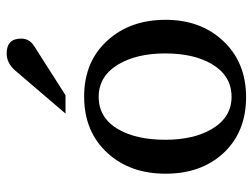

<svg xmlns="http://www.w3.org/2000/svg" viewBox="-114 -660 781 594"><g transform="rotate(-90 277.0 -362.5)"><path d="M455.1 -688Q455.1 -662.6 432.1 -647.9L279.8 -550.8H223.1L356 -706.1Q378.9 -732.9 409.2 -732.9Q455.1 -732.9 455.1 -688ZM513.2 -241.2Q513.2 -132.8 448.2 -63.5Q381.8 7.8 273.9 7.8Q166 7.8 100.6 -62.5Q37.1 -131.3 37.1 -241.2Q37.1 -351.1 101.1 -420.9Q167 -493.2 275.9 -493.2Q384.8 -493.2 450.2 -419.9Q513.2 -350.1 513.2 -241.2ZM409.2 -242.2Q409.2 -329.6 376 -386.2Q339.4 -448.2 274.9 -448.2Q209 -448.2 173.8 -386.2Q142.1 -330.6 142.1 -242.2Q142.1 -155.3 174.8 -99.1Q210.9 -37.1 274.9 -37.1Q340.3 -37.1 376.5 -98.6Q409.2 -154.3 409.2 -242.2Z"/></g></svg>

Font: Ezra SIL SR
Style: Regular
Weight: 400
Designer: Development by SIL's NRSI team. OpenType tables by Ralph Hancock ( hancock@dircon.co.uk ).
Foundry: Development by SIL's NRSI team.
Version: Version 2.51; 2007